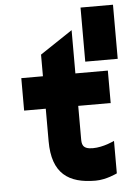

<svg xmlns="http://www.w3.org/2000/svg" viewBox="-56 -842 611 884"><g transform="rotate(-5 250.0 -400.0)"><path d="M350 0C400 0 450 -25 450 -25V-175C450 -175 400 -150 350 -150C300 -150 300 -175 300 -200V-350H450V-500H300V-700L150 -600V-500H50V-350H150V-200C150 -50 225 0 350 0ZM350 -550H500V-800H350Z"/></g></svg>

Font: LS-VG5000 Bold
Style: Regular
Weight: 400
Designer: Justin Bihan, 2021
Foundry: Justin Bihan, 2021
Version: Version 1.000;Glyphs 3.1.2 (3151)